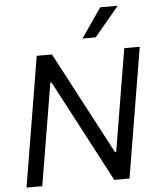

<svg xmlns="http://www.w3.org/2000/svg" viewBox="-62 -1019 878 1071"><g transform="rotate(-5 376.5 -483.0)"><path d="M426.1 -801.1H500L637.8 -965.9H539.8ZM740.1 -727.3H653.4L558.2 -154.8H551.1L248.6 -727.3H163.4L42.6 0H130.7L225.9 -571H233L534.1 0H619.3Z"/></g></svg>

Font: TID UI
Style: Italic
Weight: 400
Italic angle: -9.39999°
Designer: The TID Project Authors
Foundry: Bakken & Bæck
Version: Version 1.001;hotconv 1.0.109;makeotfexe 2.5.65596